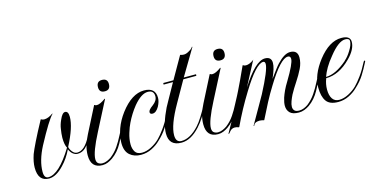

<svg xmlns="http://www.w3.org/2000/svg" viewBox="-58 -764 2089 1059"><g transform="rotate(-15 986.5 -234.5)"><path d="M122 5Q60 5 60 -73Q60 -105 74 -147Q82 -168 103.5 -212Q125 -256 161 -322H163Q171 -317 180 -317Q204 -317 231 -337L232 -335Q204 -307 136 -180Q96 -103 96 -40Q96 -3 120 -3Q181 -3 261 -134Q250 -153 250 -193Q250 -205 251.5 -217.5Q253 -230 255 -243Q258 -266 270 -292Q285 -327 301 -327Q320 -327 320 -294Q320 -236 268 -136Q270 -123 281.5 -108Q293 -93 309 -93Q352 -93 387 -164Q390 -170 393.5 -168Q397 -166 394 -161Q375 -124 355.5 -105Q336 -86 310 -86Q296 -86 283.5 -95.5Q271 -105 263 -124Q240 -76 207 -42Q163 5 122 5Z M544 -380Q512 -380 512 -411Q512 -445 543 -445Q575 -445 575 -414Q575 -380 544 -380ZM426 10Q360 10 360 -63Q360 -116 391 -175L466 -322H469Q472 -318 481 -318Q500 -318 531 -341L533 -339L448 -174Q395 -72 395 -32Q395 -14 405 -7Q415 0 428 0Q442 0 455.5 -6Q469 -12 479 -19Q506 -40 524.5 -67.5Q543 -95 557 -123Q571 -151 582 -170Q585 -175 588 -173.5Q591 -172 589 -167Q569 -125 545 -81Q521 -37 484 -11Q471 -2 456.5 4Q442 10 426 10Z M646 10Q607 10 582 -12Q557 -34 557 -81Q557 -119 572 -161Q587 -203 617 -243Q682 -329 752 -329Q817 -329 817 -270Q817 -248 803 -222Q786 -193 766 -193Q751 -193 751 -205Q751 -218 778 -237Q805 -257 805 -282Q805 -316 770 -316Q733 -316 688 -262Q656 -222 634 -176Q624 -156 614 -123.5Q604 -91 604 -61Q604 -36 615 -18Q626 0 654 0Q680 0 708 -14.5Q736 -29 756 -49Q773 -66 794.5 -95.5Q816 -125 838 -168Q841 -173 844 -173Q850 -173 844 -163Q827 -129 807.5 -98Q788 -67 756 -38Q737 -19 708 -4.5Q679 10 646 10Z M879 3Q808 3 808 -67Q808 -122 849 -206Q851 -210 868.5 -241.5Q886 -273 919 -332H867L865 -334L866 -340L867 -341H924L996 -467Q1005 -463 1017 -463Q1031 -463 1047 -473Q1064 -482 1070 -493L1073 -492L983 -341H1052L1053 -340V-334L1051 -332H978L910 -212Q849 -105 849 -47Q849 -6 881 -6Q931 -6 982 -62Q996 -77 1015 -107Q1034 -137 1047 -164Q1049 -169 1052.5 -167.5Q1056 -166 1054 -161Q1039 -131 1022.5 -104Q1006 -77 985 -54Q933 3 879 3Z M1204 -380Q1172 -380 1172 -411Q1172 -445 1203 -445Q1235 -445 1235 -414Q1235 -380 1204 -380ZM1086 10Q1020 10 1020 -63Q1020 -116 1051 -175L1126 -322H1129Q1132 -318 1141 -318Q1160 -318 1191 -341L1193 -339L1108 -174Q1055 -72 1055 -32Q1055 -14 1065 -7Q1075 0 1088 0Q1102 0 1115.5 -6Q1129 -12 1139 -19Q1166 -40 1184.5 -67.5Q1203 -95 1217 -123Q1231 -151 1242 -170Q1245 -175 1248 -173.5Q1251 -172 1249 -167Q1229 -125 1205 -81Q1181 -37 1144 -11Q1131 -2 1116.5 4Q1102 10 1086 10Z M1143 24 1141 22Q1170 -28 1197 -81Q1224 -134 1252 -190Q1263 -212 1278.5 -245Q1294 -278 1314 -322H1316Q1323 -317 1332 -317Q1353 -317 1378 -336L1380 -338L1379 -336H1378Q1371 -322 1352.5 -287.5Q1334 -253 1305 -197Q1387 -327 1442 -327Q1479 -327 1479 -292Q1479 -263 1454 -207Q1475 -236 1489 -254.5Q1503 -273 1510 -280Q1552 -325 1585 -325Q1628 -325 1628 -283Q1628 -252 1612.5 -220.5Q1597 -189 1576 -157.5Q1555 -126 1538 -95Q1530 -79 1523.5 -61.5Q1517 -44 1517 -30Q1517 -17 1525 -8.5Q1533 0 1552 0Q1566 0 1579 -5.5Q1592 -11 1602 -18Q1629 -39 1648 -67Q1667 -95 1681 -123Q1695 -151 1706 -170Q1709 -175 1712 -173.5Q1715 -172 1713 -167Q1693 -125 1669 -81Q1645 -37 1608 -11Q1595 -2 1579.5 4Q1564 10 1547 10Q1512 10 1496.5 -5.5Q1481 -21 1481 -46Q1481 -64 1489 -90Q1495 -108 1504.5 -128.5Q1514 -149 1529 -173Q1582 -261 1582 -287Q1582 -304 1567 -304Q1525 -304 1445 -173Q1420 -133 1397 -89.5Q1374 -46 1351 1H1349Q1342 -1 1336 -2Q1330 -3 1325 -3Q1295 -3 1289 18L1286 16Q1324 -50 1346 -89Q1368 -128 1375 -140Q1439 -262 1439 -296Q1439 -311 1428 -311Q1387 -311 1305 -177Q1251 -90 1208 2L1206 3Q1193 -2 1183 -2Q1166 -2 1155 11Q1145 24 1143 24Z M1772 10Q1723 10 1704 -17.5Q1685 -45 1685 -95Q1685 -167 1745 -245Q1809 -327 1878 -327Q1929 -327 1929 -292Q1929 -249 1882 -202Q1815 -134 1741 -134Q1729 -103 1729 -72Q1729 -38 1742 -19Q1755 0 1780 0Q1806 0 1834 -14.5Q1862 -29 1882 -49Q1899 -66 1920.5 -95.5Q1942 -125 1964 -168Q1967 -173 1970 -173Q1976 -173 1970 -163Q1953 -129 1933.5 -98Q1914 -67 1882 -38Q1863 -19 1834 -4.5Q1805 10 1772 10ZM1742 -141Q1797 -141 1865 -200V-201Q1884 -217 1901 -245Q1921 -276 1921 -298Q1921 -314 1897 -314Q1859 -314 1805 -246Q1780 -216 1765 -190Q1750 -164 1742 -141Z"/></g></svg>

Font: Imperial Script
Style: Regular
Weight: 400
Designer: Robert E. Leuschke
Foundry: Robert E. Leuschke
Version: Version 1.010; ttfautohint (v1.8.3)